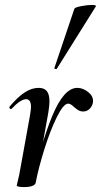

<svg xmlns="http://www.w3.org/2000/svg" viewBox="-20 -752 410 780"><path d="M294 -395Q316 -395 337 -379Q358 -363 358 -342Q358 -326 346.5 -312.5Q335 -299 318 -299Q308 -299 300.5 -303Q293 -307 288 -311.5Q283 -316 281 -317Q267 -331 257 -331Q238 -331 211 -276.5Q184 -222 160 -145Q136 -68 125 -10L115 -11Q144 -163 191.5 -279Q239 -395 294 -395ZM48 1 53 -20Q55 -28 58 -41.5Q61 -55 64 -74L102 -284Q106 -310 106 -317Q106 -349 86 -349Q64 -349 27 -310Q26 -309 24 -309Q21 -309 19 -312.5Q17 -316 19 -319Q53 -359 81 -377Q109 -395 137 -395Q160 -395 170.5 -381.5Q181 -368 181 -340Q181 -323 176 -293L125 -10Q124 -2 112 3Q100 8 78 8Q48 8 48 1ZM201 -476 282 -716Q284 -722 309.5 -727Q335 -732 354 -732Q361 -732 366 -730.5Q371 -729 370 -727L211 -473Q210 -470 204.5 -472Q199 -474 201 -476Z"/></svg>

Font: Cormorant Garamond SemiBold
Style: Italic
Weight: 600
Italic angle: -10°
Designer: Christian Thalmann (Catharsis Fonts)
Foundry: Catharsis Fonts
Version: Version 4.000